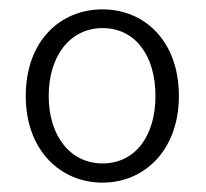

<svg xmlns="http://www.w3.org/2000/svg" viewBox="-20 -828 440 410"><path d="M199 -438C288 -438 362 -507 362 -623C362 -741 288 -808 199 -808C109 -808 35 -741 35 -623C35 -507 109 -438 199 -438ZM199 -479C130 -479 84 -538 84 -623C84 -709 130 -768 199 -768C269 -768 312 -709 312 -623C312 -538 269 -479 199 -479Z"/></svg>

Font: Noto Sans CJK SC Light
Style: Regular
Weight: 300
Designer: Ryoko NISHIZUKA 西塚涼子 (kana, bopomofo & ideographs); Paul D. Hunt (Latin, Greek & Cyrillic); Sandoll Communications 산돌커뮤니
Foundry: Adobe
Version: Version 2.004;hotconv 1.0.118;makeotfexe 2.5.65603